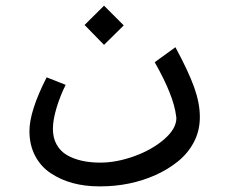

<svg xmlns="http://www.w3.org/2000/svg" viewBox="-20 -456 806 675"><path d="M277.3 -368.2 345.7 -436 415 -366.7 345.7 -298.3ZM600.1 -41 599.1 -48.3Q590.8 -119.6 523.9 -237.3L596.7 -290Q642.6 -205.1 662.6 -149.2Q682.6 -93.3 682.6 -44.9Q682.6 3.4 662.1 42.7Q641.6 82 606.9 110.4Q572.3 138.7 527.3 159.2Q437.5 199.2 332.5 199.2H329.1Q227.5 199.2 158.2 152.8Q123.5 129.9 103.5 91.8Q83.5 53.7 83.5 4.9Q83.5 -65.4 144 -184.1L210.9 -157.7Q192.9 -122.6 179.4 -78.9Q166 -35.2 166 -3.2Q166 28.8 179 52Q191.9 75.2 214.8 88.9Q260.7 115.7 332.5 115.7Q389.2 115.7 451.7 93.3Q514.2 70.8 557.1 33.7Q600.1 -3.4 600.1 -41Z"/></svg>

Font: GanjNamehSans
Style: Regular
Weight: 400
Designer: Mohammad Saleh Souzanchi
Foundry: http://font-store.ir
Version: Version:0.0.4;RFB:1.2.5;Building:2016-12-11 09:43:53.670092